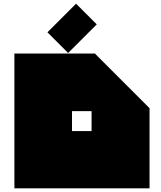

<svg xmlns="http://www.w3.org/2000/svg" viewBox="-20 -1020 872 1040"><path d="M58 0V-730H494L790 -434V0ZM370 -418V-310H476V-418ZM349 -733 237 -845 392 -1000 504 -888Z"/></svg>

Font: El Pececito
Style: Regular
Weight: 400
Designer: deFharo
Foundry: deFharo
Version: El Pececito Version 1.000